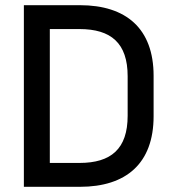

<svg xmlns="http://www.w3.org/2000/svg" viewBox="-20 -720 660 740"><path d="M72 -700V0H288C466 0 572 -90 572 -272V-428C572 -610 466 -700 288 -700ZM172 -608H286C408 -608 472 -554 472 -426V-274C472 -146 408 -92 286 -92H172Z"/></svg>

Font: Space Text Medium
Style: Regular
Weight: 500
Designer: Florian Karsten (Space Text), Colophon Foundry (Space Mono)
Foundry: Florian Karsten
Version: Version 1.003;PS 001.003;hotconv 1.0.88;makeotf.lib2.5.64775